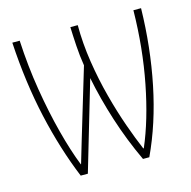

<svg xmlns="http://www.w3.org/2000/svg" viewBox="-85 -612 699 703"><g transform="rotate(-15 265.0 -260.5)"><path d="M137 7Q90 -107 60 -240.5Q30 -374 21 -528H49Q54 -430 69 -339Q84 -248 104.5 -169.5Q125 -91 148 -33H149Q154 -48 158.5 -65Q163 -82 173 -114L253 -380Q247 -417 244.5 -456.5Q242 -496 241 -528H269Q269 -459 280 -388Q291 -317 308.5 -251Q326 -185 346 -128.5Q366 -72 384 -30H386Q427 -125 452.5 -255Q478 -385 480 -528H509Q506 -380 478 -243Q450 -106 397 7H373Q334 -76 306.5 -162Q279 -248 263 -329L164 7Z"/></g></svg>

Font: Noto Sans Mono Condensed Thin
Style: Regular
Weight: 100
Width: 3
Designer: Monotype Design Team
Foundry: Monotype Imaging Inc.
Version: Version 2.014; ttfautohint (v1.8.4.7-5d5b)